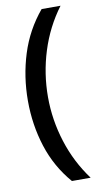

<svg xmlns="http://www.w3.org/2000/svg" viewBox="-97 -758 506 959"><g transform="rotate(-10 156.5 -278.0)"><path d="M40 -274Q40 -397 75.5 -510Q111 -623 187 -714H283Q213 -620 177.5 -507Q142 -394 142 -275Q142 -159 177.5 -47Q213 65 282 158H187Q111 70 75.5 -41Q40 -152 40 -274Z"/></g></svg>

Font: Noto Sans Khmer Medium
Style: Regular
Weight: 500
Version: Version 2.003